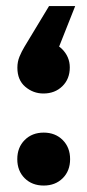

<svg xmlns="http://www.w3.org/2000/svg" viewBox="-20 -556 283 622"><path d="M121.6 45.1Q84 45.1 60 21.4Q36 -2.4 36 -40.4Q36 -78.4 60 -102.4Q84 -126.4 121.6 -126.4Q159.1 -126.4 183.1 -102.4Q207.1 -78.4 207.1 -40.4Q207.1 -2.4 183.1 21.4Q159.1 45.1 121.6 45.1ZM97.7 -421.4Q154.6 -423.1 180.4 -397.8Q206.1 -372.4 206.1 -337.6Q206.1 -300.2 182 -276.7Q157.9 -253.1 120.7 -253.1Q87.6 -253.1 61.9 -274.9Q36.3 -296.6 36.3 -336.7Q36.3 -356.1 43.2 -372.7Q50.1 -389.3 59 -404.1L138.9 -536.4H223.6L145.9 -340.4Z"/></svg>

Font: Alexandria
Style: Regular
Weight: 400
Designer: Mohamed Gaber
Foundry: Kief Type Foundry
Version: Version 5.100